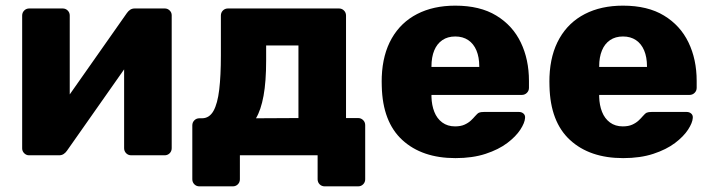

<svg xmlns="http://www.w3.org/2000/svg" viewBox="-20 -550 2522 680"><path d="M82.9 0Q73 0 65.8 -7.2Q58.5 -14.5 58.5 -24.4V-494.9Q58.5 -505.5 65.8 -512.8Q73 -520 83.6 -520H201.9Q212.5 -520 219.7 -512.8Q227 -505.5 227 -494.9V-129.6L182.1 -151.7L429.4 -503.8Q434.4 -511 441.1 -515.5Q447.9 -520 457.3 -520H563.7Q573.6 -520 580.9 -512.9Q588.1 -505.9 588.1 -496V-25.1Q588.1 -14.5 580.9 -7.2Q573.6 0 563 0H444.8Q434.1 0 426.9 -7.2Q419.6 -14.5 419.6 -25.1V-379.1L465.6 -369.8L217.2 -16.2Q212.6 -9.4 205.7 -4.7Q198.7 0 189.4 0Z M686.2 110Q675.6 110 668.4 102.8Q661.1 95.5 661.1 84.9V-106Q661.1 -116.6 668.4 -123.9Q675.6 -131.1 686.2 -131.1H696.1Q721.6 -131.5 736.1 -157.2Q750.5 -182.9 756.4 -232.4Q762.3 -281.9 762.3 -353.8V-494.9Q762.3 -505.5 769.5 -512.8Q776.8 -520 787.4 -520H1180.4Q1191 -520 1198.2 -512.8Q1205.5 -505.5 1205.5 -494.9V-131.9H1248.2Q1258.9 -131.9 1266.1 -124.6Q1273.4 -117.4 1273.4 -106.7V84.9Q1273.4 95.5 1266.1 102.8Q1258.9 110 1248.2 110H1130Q1119.4 110 1112.1 102.8Q1104.9 95.5 1104.9 84.9V0H829.6V84.9Q829.6 95.5 822.4 102.8Q815.1 110 804.5 110ZM886.6 -131.1 1037 -131.9V-388.9H922.6V-335.5Q922.6 -261.1 913.4 -210.8Q904.2 -160.5 886.6 -131.1Z M1593 10Q1474.7 10 1404.9 -54.1Q1335.1 -118.2 1332.1 -244.4Q1331.8 -251.2 1331.8 -261.9Q1331.8 -272.5 1332.1 -278.8Q1335.3 -358 1367.6 -414.4Q1399.9 -470.8 1457.4 -500.4Q1514.9 -530 1592.4 -530Q1679.9 -530 1737.6 -494.9Q1795.4 -459.9 1824.4 -399.7Q1853.4 -339.5 1853.4 -263.3V-238.9Q1853.4 -228.3 1845.9 -221Q1838.5 -213.8 1827.9 -213.8H1508.1Q1508.1 -213.1 1508.1 -211Q1508.1 -208.9 1508.1 -206.9Q1508.9 -177.5 1518.2 -153.9Q1527.5 -130.2 1546.2 -116.3Q1565 -102.4 1591.7 -102.4Q1611.6 -102.4 1625.1 -108.5Q1638.6 -114.6 1647.8 -123.2Q1657 -131.9 1662 -138Q1671 -148.5 1676.6 -151Q1682.3 -153.5 1693.9 -153.5H1818Q1827.6 -153.5 1834.1 -147.7Q1840.6 -141.9 1839.6 -132.2Q1838.6 -115.1 1822.9 -90.9Q1807.1 -66.6 1776.6 -43.5Q1746 -20.4 1699.9 -5.2Q1653.7 10 1593 10ZM1508.1 -312.9H1677.4V-315Q1677.4 -347.5 1667.4 -371.3Q1657.5 -395 1638.4 -407.9Q1619.2 -420.8 1592.4 -420.8Q1565.5 -420.8 1546.6 -407.9Q1527.6 -395 1517.9 -371.3Q1508.1 -347.5 1508.1 -315Z M2187 10Q2068.7 10 1998.9 -54.1Q1929.1 -118.2 1926.1 -244.4Q1925.8 -251.2 1925.8 -261.9Q1925.8 -272.5 1926.1 -278.8Q1929.3 -358 1961.6 -414.4Q1993.9 -470.8 2051.4 -500.4Q2108.9 -530 2186.4 -530Q2273.9 -530 2331.6 -494.9Q2389.4 -459.9 2418.4 -399.7Q2447.4 -339.5 2447.4 -263.3V-238.9Q2447.4 -228.3 2439.9 -221Q2432.5 -213.8 2421.9 -213.8H2102.1Q2102.1 -213.1 2102.1 -211Q2102.1 -208.9 2102.1 -206.9Q2102.9 -177.5 2112.2 -153.9Q2121.5 -130.2 2140.2 -116.3Q2159 -102.4 2185.7 -102.4Q2205.6 -102.4 2219.1 -108.5Q2232.6 -114.6 2241.8 -123.2Q2251 -131.9 2256 -138Q2265 -148.5 2270.6 -151Q2276.3 -153.5 2287.9 -153.5H2412Q2421.6 -153.5 2428.1 -147.7Q2434.6 -141.9 2433.6 -132.2Q2432.6 -115.1 2416.9 -90.9Q2401.1 -66.6 2370.6 -43.5Q2340 -20.4 2293.9 -5.2Q2247.7 10 2187 10ZM2102.1 -312.9H2271.4V-315Q2271.4 -347.5 2261.4 -371.3Q2251.5 -395 2232.4 -407.9Q2213.2 -420.8 2186.4 -420.8Q2159.5 -420.8 2140.6 -407.9Q2121.6 -395 2111.9 -371.3Q2102.1 -347.5 2102.1 -315Z"/></svg>

Font: Rubik Light
Style: Regular
Weight: 300
Designer: Hubert and Fischer
Foundry: Hubert and Fischer
Version: Version 2.300;gftools[0.9.30]